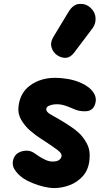

<svg xmlns="http://www.w3.org/2000/svg" viewBox="-20 -947 560 977"><path d="M256 10Q231.5 10 201.8 2.8Q172 -4.5 144.5 -15.8Q117 -27 98.5 -39.5Q68 -61 53 -86.8Q38 -112.5 50.5 -143.5Q58.5 -162 76.5 -171.2Q94.5 -180.5 115.5 -180.2Q136.5 -180 152 -169.5Q163 -162 178.8 -151.5Q194.5 -141 212.5 -133Q230.5 -125 248 -125Q271.5 -125 282.2 -134Q293 -143 293.5 -155Q293.5 -163.5 284.5 -173.2Q275.5 -183 253.5 -197.5Q246.5 -202.5 234.2 -210.8Q222 -219 208.8 -228Q195.5 -237 185.5 -243Q162.5 -257.5 134.8 -281.2Q107 -305 88.5 -336.2Q70 -367.5 74 -403Q81 -474.5 134 -512.8Q187 -551 261 -551Q292 -551 327.5 -544.8Q363 -538.5 393.5 -524.5Q438 -504.5 457.2 -473.5Q476.5 -442.5 460 -407.5Q447.5 -382 415.2 -380.8Q383 -379.5 353.5 -393Q341 -399 316.8 -407.8Q292.5 -416.5 270 -416.5Q250 -416.5 233.2 -410.5Q216.5 -404.5 215.5 -393Q214 -377.5 237.8 -364.5Q261.5 -351.5 286 -337Q310.5 -322.5 336.5 -305.2Q362.5 -288 377 -274.5Q400.5 -255 420.5 -219.2Q440.5 -183.5 435.5 -136.5Q431 -84.5 402.8 -52.2Q374.5 -20 334.8 -5Q295 10 256 10ZM274 -664Q251 -678 242.8 -704.2Q234.5 -730.5 251 -758L328 -885.5Q352 -925.5 384.8 -927.2Q417.5 -929 440.5 -907.5Q464 -886.5 466.2 -856.5Q468.5 -826.5 450 -802L357.5 -679.5Q339 -655 317.2 -653Q295.5 -651 274 -664Z"/></svg>

Font: Edu NSW ACT Cursive
Style: Regular
Weight: 400
Designer: Tina and Corey Anderson, Eben Sorkin, Mirko Velimirovic
Foundry: Sorkin Type Co.
Version: Version 2.000